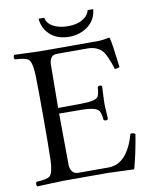

<svg xmlns="http://www.w3.org/2000/svg" viewBox="-89 -869 745 941"><g transform="rotate(-10 283.5 -399.0)"><path d="M440.4 -803.2Q434.6 -736.3 371.1 -705.1Q339.4 -690.4 304.2 -689.9Q225.1 -689.9 188 -745.1Q170.9 -771 168.5 -803.2H196.3Q205.1 -759.8 266.1 -746.1Q284.7 -742.2 304.2 -742.2Q367.7 -742.2 398.9 -776.4Q409.7 -789.1 412.6 -803.2ZM304.2 -356.9Q372.6 -357.4 385.7 -375Q394 -387.2 396 -423.8Q407.2 -433.1 418 -423.8Q417.5 -411.6 416 -390.1Q414.1 -357.4 414.1 -337.9Q414.1 -321.3 416 -297.9Q417.5 -275.4 418 -259.8Q406.7 -250.5 396 -259.8Q393.1 -300.3 378.4 -312Q358.4 -326.2 304.2 -327.1L187 -328.1Q187 -328.1 189 -71.8Q189 -69.8 189 -68.8Q193.4 -28.3 226.1 -25.9H381.8Q473.6 -27.3 514.2 -169.9Q525.9 -172.4 535.6 -166.5Q537.6 -165.5 538.1 -165Q522.9 -70.8 502 4.9Q501 4.9 374 0H151.9Q136.7 0 92.3 2Q43.9 4.4 20 4.9Q11.7 -6.8 20 -18.1Q75.2 -20.5 88.4 -33.7Q103.5 -50.8 106 -108.9Q107.9 -191.9 107.9 -320.8Q107.9 -454.6 106 -536.1Q103.5 -600.1 85 -614.3Q69.8 -625 20 -627Q11.7 -638.7 20 -649.9Q44.9 -649.4 92.3 -647Q134.8 -645 149.9 -645H441.9Q454.6 -645 492.2 -651.9Q495.6 -650.4 496.1 -648.9Q503.9 -618.2 518.1 -501Q503.4 -494.6 494.1 -496.1Q470.7 -568.8 452.1 -589.8Q426.3 -617.2 381.8 -618.2H226.1Q195.3 -618.2 189.9 -582Q189.5 -577.6 189 -574.2L187 -356Z"/></g></svg>

Font: Linux Libertine Display O
Style: Regular
Weight: 400
Designer: Philipp H. Poll
Foundry: Philipp H. Poll
Version: Version 5.0.9